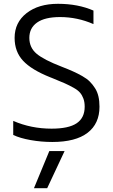

<svg xmlns="http://www.w3.org/2000/svg" viewBox="-20 -734 595 1013"><path d="M255.9 15.1Q197.8 15.1 141.6 5.1Q85.4 -4.9 49.8 -22V-96.2Q144 -55.2 252 -55.2Q342.3 -55.2 384.5 -83.7Q426.8 -112.3 426.8 -170.9Q426.8 -195.3 420.2 -213.4Q413.6 -231.4 402.6 -244.6Q391.6 -257.8 368.7 -270.8Q345.7 -283.7 321.8 -294.4Q297.9 -305.2 256.3 -321.8Q249 -324.7 245.1 -326.2Q146 -365.7 101.6 -413.6Q57.1 -461.4 57.1 -534.2Q57.1 -615.2 120.1 -664.6Q183.1 -713.9 286.1 -713.9Q391.6 -713.9 473.1 -678.2V-606.9Q388.2 -644 296.9 -644Q216.8 -644 175.8 -615.2Q134.8 -586.4 134.8 -534.2Q134.8 -482.9 172.9 -450.7Q210.9 -418.5 306.2 -381.8Q341.3 -368.2 365.2 -357.4Q389.2 -346.7 413.8 -332.8Q438.5 -318.8 453.6 -303.7Q468.8 -288.6 481.2 -269Q493.7 -249.5 499.3 -225.3Q504.9 -201.2 504.9 -170.9Q504.9 -81.5 441.9 -33.2Q378.9 15.1 255.9 15.1ZM159.2 258.8 240.2 63H320.8L229 258.8Z"/></svg>

Font: Prompt Light
Style: Regular
Weight: 300
Designer: Katatrad Team
Foundry: CadsonDemak
Version: Version 1.000;PS 001.000;hotconv 1.0.88;makeotf.lib2.5.64775